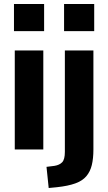

<svg xmlns="http://www.w3.org/2000/svg" viewBox="-20 -749 539 962"><path d="M50 -593V-729H201V-593ZM54 0V-496H197V0ZM301 -593V-729H452V-593ZM224 193 213 87 253 82Q278 78 291.5 64Q305 50 305 12V-496H448V0Q448 45 440 78Q432 111 412.5 134Q393 157 357 170Q321 183 265 189Z"/></svg>

Font: Nunito Sans 10pt Condensed ExtraBold
Style: Regular
Weight: 800
Width: 3
Designer: Vernon Adams
Foundry: Vernon Adams
Version: Version 3.101;gftools[0.9.27]